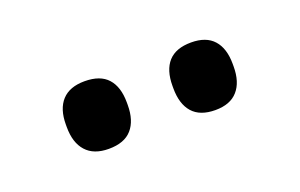

<svg xmlns="http://www.w3.org/2000/svg" viewBox="-32 -745 405 259"><g transform="rotate(-20 170.5 -615.5)"><path d="M94 -567.5Q72.5 -567.5 61.5 -579.8Q50.5 -592 50.5 -614.5V-618Q50.5 -640.5 61.5 -652.5Q72.5 -664.5 94 -664.5Q116.5 -664.5 127.2 -652.5Q138 -640.5 138 -618V-614.5Q138 -592 127.2 -579.8Q116.5 -567.5 94 -567.5ZM247 -567.5Q225 -567.5 214.2 -579.8Q203.5 -592 203.5 -614.5V-618Q203.5 -640.5 214.2 -652.5Q225 -664.5 247 -664.5Q268.5 -664.5 279.2 -652.5Q290 -640.5 290 -618V-614.5Q290 -592 279.2 -579.8Q268.5 -567.5 247 -567.5Z"/></g></svg>

Font: Anek Devanagari Medium
Style: Regular
Weight: 400
Version: Version 1.003